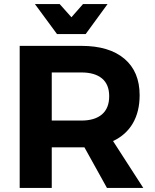

<svg xmlns="http://www.w3.org/2000/svg" viewBox="-20 -926 764 946"><path d="M507 0 396 -200H381H235V0H77V-700H381Q518 -700 593 -636.5Q668 -573 668 -457Q668 -376 634.5 -318.5Q601 -261 537 -231L686 0ZM235 -332H381Q447 -332 482.5 -362.5Q518 -393 518 -452Q518 -510 482.5 -539.5Q447 -569 381 -569H235ZM389 -906H510L402 -758H261L152 -906H274L332 -841Z"/></svg>

Font: Montserrat SemiBold
Style: Regular
Weight: 600
Designer: Julieta Ulanovsky
Foundry: Julieta Ulanovsky
Version: Version 6.001